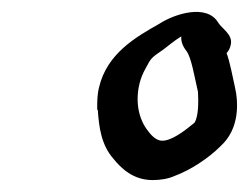

<svg xmlns="http://www.w3.org/2000/svg" viewBox="-20 -689 418 322"><path d="M143 -506V-505H144C146 -475 150 -446 170 -423C183 -407 203 -387 236 -387C249 -387 262 -389 273 -394C300 -404 330 -424 349 -443L350 -444C382 -473 380 -517 374 -543C370 -560 366 -584 360 -600C363 -603 366 -608 367 -614C371 -631 352 -641 346 -651C327 -683 273 -666 247 -649C208 -627 159 -599 146 -542C143 -530 143 -518 143 -506ZM224 -574C234 -593 234 -592 254 -606C261 -611 271 -620 284 -628C283 -616 290 -607 293 -603C301 -592 306 -561 312 -535C313 -519 313 -493 306 -483C289 -469 268 -453 252 -453C243 -453 235 -460 227 -471C214 -488 206 -516 214 -549C216 -557 219 -565 224 -574Z"/></svg>

Font: Stray Cat
Style: ExBdExtObl
Weight: 800
Version: Version 1.0